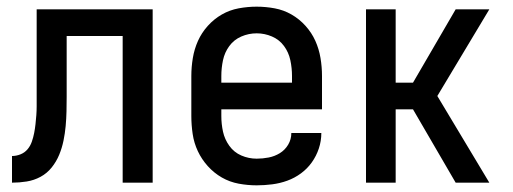

<svg xmlns="http://www.w3.org/2000/svg" viewBox="-20 -548 1540 576"><path d="M16 0V-80Q29 -80 41.5 -85Q54 -90 62.5 -100Q71 -110 75.5 -123Q80 -136 82.5 -149Q85 -162 86.5 -175.5Q88 -189 89 -202.5Q90 -216 90 -229Q90 -242 90 -256V-520H438V0H348V-440H180V-258Q180 -236 179.5 -214Q179 -192 177 -170Q175 -148 170.5 -126Q166 -104 157.5 -83.5Q149 -63 135 -45.5Q121 -28 101.5 -17.5Q82 -7 60 -3.5Q38 0 16 0Z M750 8Q723 8 696 3Q669 -2 645.5 -15.5Q622 -29 603.5 -49.5Q585 -70 573.5 -94.5Q562 -119 558 -146Q554 -173 554 -200V-320Q554 -347 558.5 -374Q563 -401 574 -425.5Q585 -450 603.5 -470.5Q622 -491 645.5 -504.5Q669 -518 696 -523Q723 -528 750 -528Q777 -528 804 -523Q831 -518 854.5 -504.5Q878 -491 896.5 -470.5Q915 -450 926 -425.5Q937 -401 941.5 -374Q946 -347 946 -320V-220H644V-200Q644 -176 649 -153Q654 -130 668 -110.5Q682 -91 704 -81.5Q726 -72 750 -72Q768 -72 786 -75.5Q804 -79 819.5 -88.5Q835 -98 844.5 -114Q854 -130 854 -149H944Q944 -125 936.5 -102.5Q929 -80 915.5 -61Q902 -42 883 -28Q864 -14 842 -6Q820 2 796.5 5Q773 8 750 8ZM644 -300H856V-320Q856 -344 851 -367.5Q846 -391 832 -410Q818 -429 796 -438.5Q774 -448 750 -448Q726 -448 704 -438.5Q682 -429 668 -410Q654 -391 649 -367.5Q644 -344 644 -320Z M1078 0V-520H1167V-300H1219L1347 -520H1448L1292 -260L1448 0H1347L1219 -220H1167V0Z"/></svg>

Font: Iosevka Fixed Medium
Style: Regular
Weight: 500
Monospace: yes
Designer: Belleve Invis
Foundry: Belleve Invis
Version: Version 32.3.0